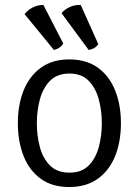

<svg xmlns="http://www.w3.org/2000/svg" viewBox="-20 -742 559 774"><path d="M467.5 -245.5Q467.5 -170.5 444 -112.5Q420.5 -54.5 374 -21.2Q327.5 12 259 12Q190 12 144 -21.5Q98 -55 75 -113.2Q52 -171.5 52 -245.5Q52 -319.5 75.2 -377.5Q98.5 -435.5 144.8 -469Q191 -502.5 259 -502.5Q328.5 -502.5 374.8 -469Q421 -435.5 444.2 -377.2Q467.5 -319 467.5 -245.5ZM128.5 -245.5Q128.5 -195.5 140.5 -150Q152.5 -104.5 181.2 -75.2Q210 -46 260 -46Q309.5 -46 338 -75.2Q366.5 -104.5 378.5 -150Q390.5 -195.5 390.5 -245.5Q390.5 -294.5 378.5 -340.2Q366.5 -386 338 -415.8Q309.5 -445.5 260 -445.5Q210 -445.5 181.2 -415.8Q152.5 -386 140.5 -340.2Q128.5 -294.5 128.5 -245.5ZM155 -722 235 -566.5Q229.5 -556.5 219.2 -550Q209 -543.5 197.5 -540.5L79 -685Q90 -700 110.2 -711Q130.5 -722 155 -722ZM305.5 -722 376 -564.5Q370.5 -554.5 359.8 -548.5Q349 -542.5 337.5 -540.5L228 -689Q240 -703.5 260.2 -713.2Q280.5 -723 305.5 -722Z"/></svg>

Font: Signika
Style: Regular
Weight: 300
Designer: Anna Giedry
Foundry: Anna Giedry
Version: Version 2.000